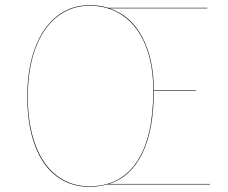

<svg xmlns="http://www.w3.org/2000/svg" viewBox="-20 -710 878 739"><path d="M788 0H393Q357 9 324 9Q251 9 197 -32Q143 -73 114 -151.5Q85 -230 85 -338Q85 -446 115 -525.5Q145 -605 199 -647.5Q253 -690 324 -690Q365 -690 395 -680H778V-678H401Q483 -651 527.5 -567.5Q572 -484 572 -362H735V-360H572Q572 -210 527.5 -119Q483 -28 399 -2H788ZM324 7Q444 7 507 -87.5Q570 -182 570 -361Q570 -461 540.5 -534.5Q511 -608 455.5 -648Q400 -688 324 -688Q254 -688 200 -645.5Q146 -603 116.5 -524Q87 -445 87 -338Q87 -231 116 -153Q145 -75 198.5 -34Q252 7 324 7Z"/></svg>

Font: FiraGO Two
Style: Regular
Weight: 100
Designer: bBox Type
Foundry: bBox Type GmbH
Version: Version 1.001